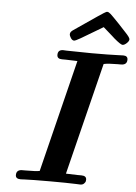

<svg xmlns="http://www.w3.org/2000/svg" viewBox="-60 -949 704 995"><g transform="rotate(5 292.0 -452.0)"><path d="M59.1 -20Q59.1 -46.9 87.9 -47.9H105Q161.1 -47.9 180.2 -51.8L325.2 -636.2Q285.2 -638.2 264.2 -638.2H245.1Q219.2 -638.2 219.2 -659.2Q219.2 -686 247.1 -686Q250 -686 256.1 -685.5Q262.2 -685.1 265.1 -685.1Q369.1 -683.1 395 -683.1Q439 -683.1 476.1 -683.6Q513.2 -684.1 534.2 -685.1Q555.2 -686 559.1 -686Q583 -686 583 -666Q583 -638.2 551.8 -638.2H533.2Q485.4 -638.2 461.9 -632.8L316.9 -49.8Q356.9 -47.9 377.9 -47.9H397Q423.8 -47.9 423.8 -27.8Q423.8 -23.9 422.9 -19Q421.9 -14.2 415 -7.1Q408.2 0 396 0Q392.1 0 371.6 -1Q351.1 -2 315.4 -2.4Q279.8 -2.9 238.8 -2.9Q191.9 -2.9 157.5 -2.4Q123 -2 106.4 -1Q89.8 0 85.9 0Q59.1 0 59.1 -20ZM273.9 -772Q273.9 -784.2 291 -794.9Q445.8 -901.9 452.1 -902.8Q454.1 -903.8 457 -903.8Q464.8 -903.8 475.3 -894.3Q485.8 -884.8 520 -849.1Q543 -824.2 558.1 -808.1Q584 -781.2 584 -772Q584 -762.2 572 -751.2Q560.1 -740.2 550.8 -740.2Q541 -740.2 505.9 -770Q498 -776.9 494.1 -780.8L445.8 -823.2Q431.6 -815.4 395.3 -793.2Q358.9 -771 332 -755.6Q305.2 -740.2 298.8 -740.2Q289.1 -740.2 281.5 -751.7Q273.9 -763.2 273.9 -772Z"/></g></svg>

Font: CMU Serif
Style: BoldItalic
Weight: 700
Italic angle: -14.04°
Version: Version 0.7.0